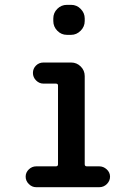

<svg xmlns="http://www.w3.org/2000/svg" viewBox="-20 -780 540 800"><path d="M258.8 -759.8H276.4Q299.8 -759.8 316.4 -742.7Q333 -725.6 333 -703.1V-692.4Q333 -668.9 315.9 -651.9Q298.8 -634.8 276.4 -634.8H258.8Q235.4 -634.8 218.8 -651.9Q202.1 -668.9 202.1 -692.4V-703.1Q202.1 -726.6 218.8 -743.2Q235.4 -759.8 258.8 -759.8ZM130.9 0Q113.3 0 100.1 -13.2Q86.9 -26.4 86.9 -43.9Q86.9 -61.5 100.1 -74.2Q113.3 -86.9 130.9 -86.9H212.9Q221.7 -86.9 221.7 -95.7V-423.8Q221.7 -431.6 212.9 -431.6H161.1Q143.6 -431.6 130.4 -444.8Q117.2 -458 117.2 -476.1Q117.2 -494.1 129.9 -506.8Q142.6 -519.5 161.1 -519.5H276.4Q299.8 -519.5 316.4 -502.9Q333 -486.3 333 -462.9V-95.7Q333 -86.9 341.8 -86.9H393.6Q411.1 -86.9 424.8 -74.2Q438.5 -61.5 438.5 -43.9Q438.5 -26.4 425.3 -13.2Q412.1 0 393.6 0Z"/></svg>

Font: Rounded Mgen+ 1m medium
Style: Regular
Weight: 500
Designer: [Source Han Sans]
Ryoko NISHIZUKA  (kana & ideographs); Paul D. Hunt (Latin, Greek & Cyrillic); Wenlong ZHANG  (bopomofo
Version: Version 1.059.20150602